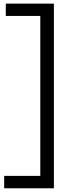

<svg xmlns="http://www.w3.org/2000/svg" viewBox="-20 -817 458 1060"><path d="M12 -797V-729H202.5V154H3V222.5H277.5V-797Z"/></svg>

Font: Hepta Slab
Style: Regular
Weight: 400
Designer: Michael LaGattuta
Foundry: Michael LaGattuta
Version: Version 1.100